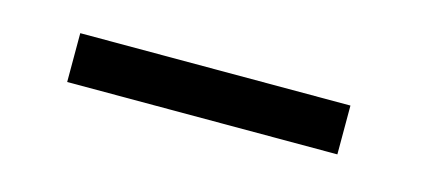

<svg xmlns="http://www.w3.org/2000/svg" viewBox="-24 -796 531 234"><g transform="rotate(15 241.0 -679.0)"><path d="M59.7 -648.1H400.6V-709.7H59.7Z"/></g></svg>

Font: Anybody Thin
Style: Regular
Weight: 100
Designer: Tyler Finck
Foundry: Etcetera Type Company
Version: Version 1.114;gftools[0.9.25]